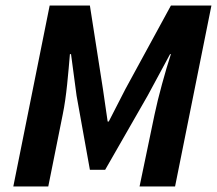

<svg xmlns="http://www.w3.org/2000/svg" viewBox="-20 -672 782 692"><path d="M28 0 159 -652H304L351 -351L368 -234H372L432 -351L596 -652H742L611 0H483L537 -259Q542 -283 549 -311.5Q556 -340 564 -369Q572 -398 580 -425.5Q588 -453 596 -477H593L512 -327L359 -60H304L256 -327L236 -477H232Q230 -453 227.5 -425Q225 -397 222 -368Q219 -339 215 -311Q211 -283 206 -259L154 0Z"/></svg>

Font: TypoPRO Source Sans Pro
Style: Bold Italic
Weight: 700
Italic angle: -11°
Designer: Paul D. Hunt
Foundry: Adobe Systems Incorporated
Version: Version 1.075;PS 2.000;hotconv 1.0.86;makeotf.lib2.5.63406